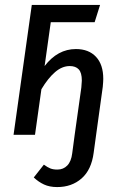

<svg xmlns="http://www.w3.org/2000/svg" viewBox="-20 -547 492 779"><path d="M399 -227Q399 -217 397 -195L370 0L360 73Q351 142 311 177Q271 212 212 212Q181 212 158.5 201.5Q136 191 117 173L158 121Q173 132 184.5 136.5Q196 141 213 141Q237 141 253 124.5Q269 108 273 75L283 0L310 -192Q312 -212 312 -220Q312 -252 299.5 -265.5Q287 -279 263 -279Q232 -279 203.5 -254.5Q175 -230 148 -185L122 0H35L109 -527H386L364 -457H186L161 -279Q214 -348 288 -348Q340 -348 369.5 -316.5Q399 -285 399 -227Z"/></svg>

Font: Fira Sans Extra Condensed
Style: Italic
Weight: 400
Width: 3
Italic angle: -8°
Designer: Carrois Corporate & Edenspiekermann AG
Foundry: Carrois Corporate GbR & Edenspiekermann AG
Version: Version 4.203